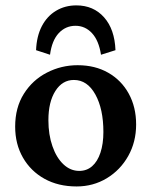

<svg xmlns="http://www.w3.org/2000/svg" viewBox="-20 -671 552 699"><path d="M258.8 7.8Q192.4 7.8 142.1 -20Q91.8 -47.9 63.5 -97.2Q35.2 -146.5 35.2 -210Q35.2 -279.3 66.9 -329.6Q98.6 -379.9 150.9 -406.7Q203.1 -433.6 262.7 -433.6Q326.2 -433.6 374 -406.2Q421.9 -378.9 448.7 -330.1Q475.6 -281.2 475.6 -217.8Q475.6 -154.3 446.8 -103Q418 -51.8 368.7 -22Q319.3 7.8 258.8 7.8ZM268.6 -48.8Q295.9 -48.8 315.4 -65.9Q335 -83 345.7 -115.2Q356.4 -147.5 356.4 -190.4Q356.4 -274.4 327.1 -327.1Q297.9 -379.9 249 -379.9Q207 -379.9 181.6 -339.8Q156.2 -299.8 156.2 -233.4Q156.2 -180.7 170.9 -138.7Q185.5 -96.7 210.9 -72.8Q236.3 -48.8 268.6 -48.8ZM162.1 -471.7 111.3 -488.3Q113.3 -539.1 132.3 -575.7Q151.4 -612.3 184.1 -631.8Q216.8 -651.4 257.8 -651.4Q320.3 -651.4 358.9 -607.9Q397.5 -564.5 400.4 -488.3L347.7 -471.7Q339.8 -523.4 314.9 -550.3Q290 -577.1 254.9 -577.1Q218.8 -577.1 193.8 -550.3Q168.9 -523.4 162.1 -471.7Z"/></svg>

Font: Crimson Pro SemiBold
Style: Regular
Weight: 600
Designer: Jacques Le Bailly
Foundry: Baron von Fonthausen
Version: Version 1.003